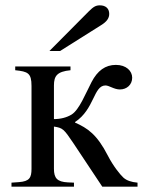

<svg xmlns="http://www.w3.org/2000/svg" viewBox="-20 -699 543 719"><path d="M495 0V-15C472 -17 454 -23 442 -34C430 -45 404 -77 384 -116C343 -196 308 -219 261 -240V-242C334 -290 330 -379 375 -379C389 -379 407 -364 429 -364C455 -364 475 -382 475 -408C475 -433 453 -456 414 -456C374 -456 345 -434 323 -392C300 -348 277 -288 248 -270C230 -259 207 -253 182 -253V-379C182 -415 194 -431 244 -436V-450H37V-436C84 -431 98 -426 98 -377V-67C98 -33 90 -20 51 -17L23 -15V0H257V-15L234 -16C194 -18 182 -32 182 -67V-225C215 -220 219 -216 254 -164L363 0ZM165 -508H205L359 -605C380 -618 389 -631 389 -647C389 -667 376 -679 354 -679C339 -679 330 -674 312 -656Z"/></svg>

Font: XITS
Style: Regular
Weight: 400
Designer: MicroPress Inc., with final additions and corrections provided by Coen Hoffman, Elsevier (retired)
Version: Version 1.302